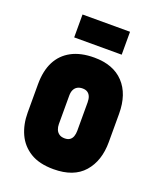

<svg xmlns="http://www.w3.org/2000/svg" viewBox="-129 -753 700 843"><g transform="rotate(20 221.0 -331.0)"><path d="M332 -672H110V-565H332ZM410 -185V-317Q410 -409 361.5 -460.5Q313 -512 224 -512Q161 -512 118 -489Q75 -466 53 -423Q31 -380 31 -317V-185Q31 -130 51 -86Q71 -42 113 -16Q155 10 222 10Q316 10 363 -43.5Q410 -97 410 -185ZM263 -317V-184Q263 -170 259 -158.5Q255 -147 246 -140.5Q237 -134 222 -134Q206 -134 196 -141Q186 -148 181.5 -159.5Q177 -171 177 -184V-317Q177 -334 182.5 -345Q188 -356 198 -361.5Q208 -367 222 -367Q236 -367 245 -361Q254 -355 258.5 -344Q263 -333 263 -317Z"/></g></svg>

Font: Advent Pro ExtraBold
Style: Regular
Weight: 800
Designer: VivaRado, Andreas Kalpakidis
Foundry: VivaRado, Andreas Kalpakidis
Version: Version 3.000